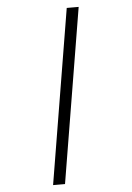

<svg xmlns="http://www.w3.org/2000/svg" viewBox="-63 -869 725 1058"><g transform="rotate(-5 300.0 -340.0)"><path d="M187 143 347 -823H413L253 143Z"/></g></svg>

Font: Iosevka Curly Light Extended
Style: Italic
Weight: 300
Width: 7
Italic angle: -9°
Monospace: yes
Designer: Belleve Invis
Foundry: Belleve Invis
Version: Version 11.1.0; ttfautohint (v1.8.3)